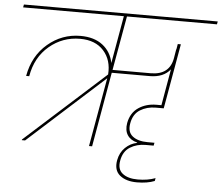

<svg xmlns="http://www.w3.org/2000/svg" viewBox="-59 -808 1213 1050"><g transform="rotate(5 547.0 -282.5)"><path d="M452 0 519 -378 101 0H83L84 -4L522 -399Q528 -478 482.5 -529Q437 -580 353 -580Q257 -580 184 -518.5Q111 -457 93 -352H76Q96 -463 174 -529.5Q252 -596 354 -596Q429 -596 475.5 -560Q522 -524 534 -463L580 -724H27L30 -740H1094L1091 -724H597L544 -426H753Q857 -426 873 -520L881 -568H882L887 -598H904L844 -257L841 -241H797Q749 -241 712 -218Q675 -195 666 -144Q657 -96 686.5 -72.5Q716 -49 770 -49H807L804 -33H760Q712 -33 675 -10Q638 13 629 64Q620 112 649.5 135.5Q679 159 733 159Q788 159 830 143L827 159Q787 175 730 175Q670 175 636 147Q602 119 612 64Q620 21 648 -6Q676 -33 712 -40L713 -42Q676 -51 659 -77Q642 -103 649 -144Q660 -201 702 -229Q744 -257 800 -257H827L862 -457Q825 -410 749 -410H541L469 0Z"/></g></svg>

Font: Poppins Thin
Style: Italic
Weight: 250
Italic angle: -10°
Designer: Ninad Kale (Devanagari), Jonny Pinhorn (Latin)
Foundry: Indian Type Foundry
Version: Version 3.200;PS 1.000;hotconv 16.6.54;makeotf.lib2.5.65590